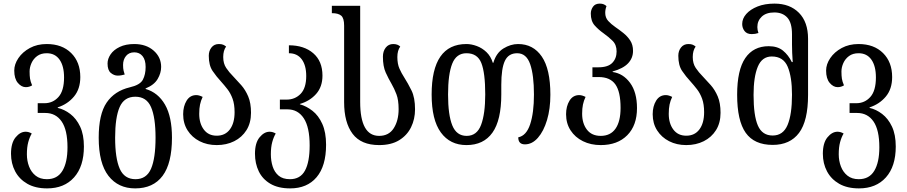

<svg xmlns="http://www.w3.org/2000/svg" viewBox="-20 -792 5025 1064"><path d="M241 252Q176 252 131.5 226.5Q87 201 64 157.5Q41 114 41 60Q41 0 66.5 -31Q92 -62 122 -62Q140 -62 156 -52Q144 -32 136.5 -4Q129 24 129 63Q129 99 141 130.5Q153 162 177.5 181.5Q202 201 240 201Q298 201 326 154.5Q354 108 354 24Q354 -72 321.5 -119Q289 -166 231 -166H189V-220H226Q273 -220 304 -254.5Q335 -289 335 -363Q335 -426 310 -461.5Q285 -497 239 -497Q207 -497 186 -481.5Q165 -466 154.5 -442.5Q144 -419 144 -396Q144 -372 146.5 -356Q149 -340 158 -319Q142 -309 123 -309Q99 -309 79 -332.5Q59 -356 59 -401Q59 -436 82 -470Q105 -504 145.5 -526Q186 -548 239 -548Q324 -548 374.5 -498Q425 -448 425 -365Q425 -299 390 -257Q355 -215 300 -197V-194Q336 -186 369.5 -160.5Q403 -135 424 -90.5Q445 -46 445 20Q445 130 390.5 191Q336 252 241 252Z M729 252Q635 252 581 182.5Q527 113 527 -29Q527 -159 571 -223.5Q615 -288 699 -308Q756 -321 771.5 -350Q787 -379 787 -421Q787 -460 770 -481Q753 -502 724 -502Q695 -502 678.5 -482Q662 -462 662 -432Q662 -412 665 -400Q668 -388 671 -379Q663 -377 653.5 -375Q644 -373 632 -373Q612 -373 594 -388Q576 -403 576 -440Q576 -466 593 -491Q610 -516 643.5 -532Q677 -548 724 -548Q790 -548 831.5 -511.5Q873 -475 873 -421Q873 -387 853.5 -354Q834 -321 787 -302V-299Q856 -279 894.5 -212Q933 -145 933 -29Q933 113 881 182.5Q829 252 729 252ZM731 201Q792 201 817 143Q842 85 842 -29Q842 -141 817 -198.5Q792 -256 730 -256Q668 -256 643 -198.5Q618 -141 618 -29Q618 85 643.5 143Q669 201 731 201Z M1181 12Q1128 12 1086 -9.5Q1044 -31 1019.5 -69.5Q995 -108 995 -159Q995 -203 1014 -234Q1033 -265 1068 -265Q1083 -265 1103 -255Q1093 -234 1088.5 -212.5Q1084 -191 1084 -161Q1084 -108 1109.5 -74Q1135 -40 1181 -40Q1228 -40 1254 -75Q1280 -110 1280 -170Q1280 -214 1269 -244.5Q1258 -275 1240.5 -297.5Q1223 -320 1205 -340Q1179 -368 1158 -399Q1137 -430 1137 -483Q1137 -510 1152 -529Q1167 -548 1193 -548Q1208 -548 1217 -544Q1226 -540 1233 -534Q1217 -512 1217 -476Q1217 -440 1233.5 -415.5Q1250 -391 1272 -369Q1294 -346 1317 -320Q1340 -294 1355.5 -257.5Q1371 -221 1371 -167Q1371 -111 1346 -71Q1321 -31 1278 -9.5Q1235 12 1181 12Z M1588 252Q1522 252 1478.5 226.5Q1435 201 1414 157.5Q1393 114 1393 60Q1393 0 1418.5 -31Q1444 -62 1474 -62Q1492 -62 1508 -52Q1496 -32 1488.5 -4Q1481 24 1481 63Q1481 99 1491 130.5Q1501 162 1524 181.5Q1547 201 1587 201Q1644 201 1670 153.5Q1696 106 1696 14Q1696 -87 1663.5 -136.5Q1631 -186 1573 -186H1531V-240H1568Q1615 -240 1646 -272Q1677 -304 1677 -371Q1677 -430 1652 -463.5Q1627 -497 1581 -497V-541Q1665 -541 1716 -497Q1767 -453 1767 -373Q1767 -311 1732 -271.5Q1697 -232 1642 -216V-214Q1678 -204 1711.5 -178Q1745 -152 1766 -105.5Q1787 -59 1787 10Q1787 128 1734.5 190Q1682 252 1588 252Z M2081 12Q1981 12 1934 -50.5Q1887 -113 1887 -226V-650Q1887 -692 1870.5 -705.5Q1854 -719 1821 -719H1819V-760H1976V-227Q1976 -39 2081 -39Q2135 -39 2162 -81.5Q2189 -124 2189 -187Q2189 -238 2177 -269.5Q2165 -301 2150 -327Q2133 -356 2117.5 -390Q2102 -424 2102 -478Q2102 -508 2117.5 -528Q2133 -548 2159 -548Q2173 -548 2182.5 -544Q2192 -540 2198 -534Q2182 -512 2182 -476Q2182 -438 2193.5 -412Q2205 -386 2220 -363Q2241 -330 2260.5 -290.5Q2280 -251 2280 -186Q2280 -132 2258 -87Q2236 -42 2192 -15Q2148 12 2081 12Z M2565 12Q2474 12 2423 -58Q2372 -128 2372 -268Q2372 -548 2565 -548Q2592 -548 2622 -537Q2652 -526 2676 -503Q2700 -480 2711 -444H2714Q2730 -499 2770 -523.5Q2810 -548 2851 -548Q2935 -548 2982.5 -478.5Q3030 -409 3030 -267Q3030 -189 3011.5 -127Q2993 -65 2961 -28.5Q2929 8 2889 8Q2852 8 2852 -31Q2897 -40 2918 -103.5Q2939 -167 2939 -268Q2939 -376 2918 -436.5Q2897 -497 2846 -497Q2798 -497 2778 -455Q2758 -413 2758 -322V-269Q2758 -126 2709 -57Q2660 12 2565 12ZM2566 -39Q2623 -39 2646 -100Q2669 -161 2669 -269Q2669 -388 2647.5 -442.5Q2626 -497 2565 -497Q2509 -497 2486 -439Q2463 -381 2463 -268Q2463 -155 2486.5 -97Q2510 -39 2566 -39Z M3309 12Q3254 12 3210.5 -9.5Q3167 -31 3142 -69.5Q3117 -108 3117 -159Q3117 -203 3136 -234Q3155 -265 3190 -265Q3205 -265 3225 -255Q3215 -234 3210.5 -212.5Q3206 -191 3206 -162Q3206 -108 3232.5 -73.5Q3259 -39 3309 -39Q3363 -39 3391 -79Q3419 -119 3419 -194Q3419 -284 3390 -324.5Q3361 -365 3298 -365H3263V-419H3296Q3349 -419 3373 -443.5Q3397 -468 3397 -507Q3397 -544 3374.5 -566Q3352 -588 3324 -608Q3297 -627 3275.5 -651Q3254 -675 3254 -717Q3254 -737 3266 -754.5Q3278 -772 3304 -772Q3317 -772 3326 -768Q3335 -764 3341 -758Q3334 -740 3334 -721Q3334 -694 3350.5 -676Q3367 -658 3390 -642Q3412 -627 3434.5 -609Q3457 -591 3472.5 -567.5Q3488 -544 3488 -510Q3488 -470 3460.5 -441Q3433 -412 3375 -396V-393Q3433 -385 3471.5 -333Q3510 -281 3510 -193Q3510 -97 3456 -42.5Q3402 12 3309 12Z M3783 12Q3730 12 3688 -9.5Q3646 -31 3621.5 -69.5Q3597 -108 3597 -159Q3597 -203 3616 -234Q3635 -265 3670 -265Q3685 -265 3705 -255Q3695 -234 3690.5 -212.5Q3686 -191 3686 -161Q3686 -108 3711.5 -74Q3737 -40 3783 -40Q3830 -40 3856 -75Q3882 -110 3882 -170Q3882 -214 3871 -244.5Q3860 -275 3842.5 -297.5Q3825 -320 3807 -340Q3781 -368 3760 -399Q3739 -430 3739 -483Q3739 -510 3754 -529Q3769 -548 3795 -548Q3810 -548 3819 -544Q3828 -540 3835 -534Q3819 -512 3819 -476Q3819 -440 3835.5 -415.5Q3852 -391 3874 -369Q3896 -346 3919 -320Q3942 -294 3957.5 -257.5Q3973 -221 3973 -167Q3973 -111 3948 -71Q3923 -31 3880 -9.5Q3837 12 3783 12Z M4262 11Q4160 11 4112.5 -56Q4065 -123 4065 -267Q4065 -404 4110 -470Q4155 -536 4240 -536Q4289 -536 4319 -511.5Q4349 -487 4368 -448H4373Q4371 -472 4370 -499Q4369 -526 4369 -545V-602Q4369 -666 4343 -694.5Q4317 -723 4271 -723Q4226 -723 4201.5 -700Q4177 -677 4177 -642Q4177 -626 4183 -609Q4165 -603 4146 -603Q4119 -603 4106 -620Q4093 -637 4093 -659Q4093 -689 4115.5 -714.5Q4138 -740 4178 -756Q4218 -772 4272 -772Q4357 -772 4407.5 -721Q4458 -670 4458 -577V-266Q4458 -122 4408 -55.5Q4358 11 4262 11ZM4262 -41Q4320 -41 4344.5 -99.5Q4369 -158 4369 -267Q4369 -366 4345 -422.5Q4321 -479 4257 -479Q4203 -479 4179.5 -422.5Q4156 -366 4156 -266Q4156 -151 4180 -96Q4204 -41 4262 -41Z M4740 252Q4675 252 4630.5 226.5Q4586 201 4563 157.5Q4540 114 4540 60Q4540 0 4565.5 -31Q4591 -62 4621 -62Q4639 -62 4655 -52Q4643 -32 4635.5 -4Q4628 24 4628 63Q4628 99 4640 130.5Q4652 162 4676.5 181.5Q4701 201 4739 201Q4797 201 4825 154.5Q4853 108 4853 24Q4853 -72 4820.5 -119Q4788 -166 4730 -166H4688V-220H4725Q4772 -220 4803 -254.5Q4834 -289 4834 -363Q4834 -426 4809 -461.5Q4784 -497 4738 -497Q4706 -497 4685 -481.5Q4664 -466 4653.5 -442.5Q4643 -419 4643 -396Q4643 -372 4645.5 -356Q4648 -340 4657 -319Q4641 -309 4622 -309Q4598 -309 4578 -332.5Q4558 -356 4558 -401Q4558 -436 4581 -470Q4604 -504 4644.5 -526Q4685 -548 4738 -548Q4823 -548 4873.5 -498Q4924 -448 4924 -365Q4924 -299 4889 -257Q4854 -215 4799 -197V-194Q4835 -186 4868.5 -160.5Q4902 -135 4923 -90.5Q4944 -46 4944 20Q4944 130 4889.5 191Q4835 252 4740 252Z"/></svg>

Font: Noto Serif Georgian Condensed
Style: Regular
Weight: 400
Width: 3
Designer: Monotype Design Team, Akaki Razmadze
Foundry: Google LLC
Version: Version 2.003; ttfautohint (v1.8.4.7-5d5b)